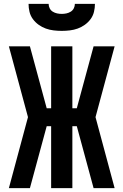

<svg xmlns="http://www.w3.org/2000/svg" viewBox="-20 -975 640 995"><path d="M26 0 125 -368 26 -735H135L222 -414H245V-735H355V-414H378L465 -735H574L475 -368L574 0H465L378 -321H355V0H245V-321H222L135 0ZM300 -815Q279 -815 258 -817.5Q237 -820 217.5 -827Q198 -834 180.5 -846.5Q163 -859 150.5 -876Q138 -893 133 -913.5Q128 -934 128 -955H232Q232 -943 237.5 -932Q243 -921 253.5 -914.5Q264 -908 276 -905.5Q288 -903 300 -903Q312 -903 324 -905.5Q336 -908 346.5 -914.5Q357 -921 362.5 -932Q368 -943 368 -955H472Q472 -934 467 -913.5Q462 -893 449.5 -876Q437 -859 419.5 -846.5Q402 -834 382.5 -827Q363 -820 342 -817.5Q321 -815 300 -815Z"/></svg>

Font: Iosevka Custom Extended
Style: Bold
Weight: 700
Width: 7
Monospace: yes
Designer: Belleve Invis
Foundry: Belleve Invis
Version: Version 11.2.4; ttfautohint (v1.8.4)